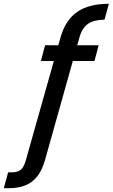

<svg xmlns="http://www.w3.org/2000/svg" viewBox="-149 -789 595 1014"><path d="M-129 205 -106 121H-83Q-56 121 -39.5 107.5Q-23 94 -13 59L171 -593Q198 -685 260 -727Q322 -769 426 -769L403 -685Q348 -685 316.5 -663.5Q285 -642 271 -593L88 59Q73 111 47 143.5Q21 176 -16.5 190.5Q-54 205 -103 205ZM67 -467 89 -550H372L350 -467Z"/></svg>

Font: DM Sans 12pt Medium
Style: Italic
Weight: 500
Italic angle: -10°
Version: Version 4.004;gftools[0.9.30]